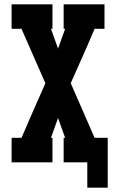

<svg xmlns="http://www.w3.org/2000/svg" viewBox="-20 -755 540 893"><path d="M386 118V0H276V-114H283L250 -206L217 -114H224V0H34V-114H80L126 -220L191 -368L80 -621H34V-735H224V-621H217L250 -529L283 -621H276V-735H466V-621H420L390 -551L309 -368L420 -114H481V118Z"/></svg>

Font: Iosevka Slab Heavy
Style: Regular
Weight: 900
Monospace: yes
Designer: Belleve Invis
Foundry: Belleve Invis
Version: Version 11.1.0; ttfautohint (v1.8.3)